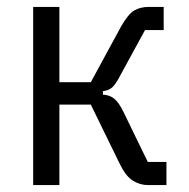

<svg xmlns="http://www.w3.org/2000/svg" viewBox="-20 -536 547 556"><path d="M76 0V-516H152V-298H243L331 -460Q351 -495 368.5 -505.5Q386 -516 411 -516H454V-449H400L328 -317Q315 -292 305 -283Q295 -274 278 -272V-262Q297 -261 310.5 -250.5Q324 -240 338 -211L408 -67H462V0H409Q385 0 364.5 -13Q344 -26 327 -61L243 -233H152V0Z"/></svg>

Font: IBM Plex Sans Condensed
Style: Regular
Weight: 400
Width: 3
Designer: Mike Abbink, Paul van der Laan, Pieter van Rosmalen
Foundry: Bold Monday
Version: Version 3.201